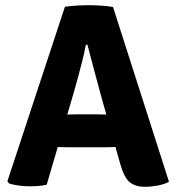

<svg xmlns="http://www.w3.org/2000/svg" viewBox="-20 -709 678 738"><path d="M229.5 -683Q248.5 -686 275.2 -687.5Q302 -689 322 -689Q341 -689 368.2 -687.5Q395.5 -686 414.5 -682L629.5 -10.5Q613 -1 586.8 4Q560.5 9 538 9Q500 9 478.5 -8.8Q457 -26.5 442.5 -78L371 -331.5Q359.5 -373.5 344.2 -430.5Q329 -487.5 316 -537H310Q305 -509.5 296.5 -475.5Q288 -441.5 278.8 -407.8Q269.5 -374 261.5 -346.5L159.5 1Q144.5 4.5 127.5 5.8Q110.5 7 91.5 7Q73.5 7 50.8 4Q28 1 14.5 -4L8.5 -12.5ZM241.5 -143Q234.5 -143 225.2 -143.2Q216 -143.5 207 -143.8Q198 -144 190.5 -144H106.5L155 -268.5H229Q236 -268.5 245 -268.8Q254 -269 263 -269.2Q272 -269.5 279 -269.5H352Q359.5 -269.5 368.2 -269.2Q377 -269 386.2 -268.8Q395.5 -268.5 402.5 -268.5H479L519.5 -144H435Q428 -144 418.8 -143.8Q409.5 -143.5 400.2 -143.2Q391 -143 384 -143Z"/></svg>

Font: Signika
Style: Bold
Weight: 700
Designer: Anna Giedry
Foundry: Anna Giedry
Version: Version 2.001